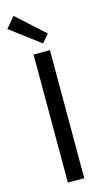

<svg xmlns="http://www.w3.org/2000/svg" viewBox="-149 -1015 587 1062"><g transform="rotate(-15 144.5 -484.5)"><path d="M99.6 0V-733.4H193.4V0ZM166 -779.3 -3.9 -907.2 47.9 -968.8 206.1 -825.2Z"/></g></svg>

Font: Taipei Sans TC Beta
Style: Regular
Weight: 400
Designer: JT Foundry
Foundry: JT Foundry
Version: Version 1.000